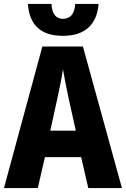

<svg xmlns="http://www.w3.org/2000/svg" viewBox="-20 -950 636 970"><path d="M426 0 390 -156H207L171 0H0L194 -715H399L596 0ZM326 -456Q319 -490 311 -530Q303 -570 298 -600Q294 -571 286 -531Q278 -491 271 -458L234 -290H363ZM298 -769Q132 -769 121 -930H240Q244 -855 298 -855Q355 -855 360 -930H478Q472 -852 426.5 -810.5Q381 -769 298 -769Z"/></svg>

Font: Noto Sans Condensed ExtraBold
Style: Regular
Weight: 800
Width: 3
Designer: Monotype Design Team
Foundry: Monotype Imaging Inc.
Version: Version 2.013; ttfautohint (v1.8.4.7-5d5b)